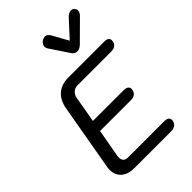

<svg xmlns="http://www.w3.org/2000/svg" viewBox="-283 -1100 1213 1213"><g transform="rotate(-45 323.5 -494.0)"><path d="M54 -103Q54 -117 57 -132L134 -571Q145 -634 183 -667Q221 -700 283 -700H602Q643 -700 643 -671Q643 -649 628.5 -636.5Q614 -624 589 -624H287Q265 -624 248.5 -609Q232 -594 228 -569L198 -396H473Q492 -396 503 -388.5Q514 -381 514 -367Q514 -361 513 -358Q510 -339 496 -329Q482 -319 460 -319H185L151 -131Q150 -126 150 -116Q150 -97 160.5 -86.5Q171 -76 191 -76H514Q556 -76 556 -46L555 -38Q551 -20 537 -10Q523 0 501 0H173Q117 0 85.5 -27.5Q54 -55 54 -103ZM404 -796 320 -922Q313 -932 313 -944Q313 -964 335 -980Q349 -988 360 -988Q380 -988 393 -966L453 -858L552 -966Q573 -988 593 -988Q606 -988 614 -980Q625 -970 625 -956Q625 -938 608 -922L481 -796Q461 -776 439 -776Q417 -776 404 -796Z"/></g></svg>

Font: Kodchasan Medium
Style: Italic
Weight: 500
Italic angle: -10°
Version: Version 1.000; ttfautohint (v1.6)